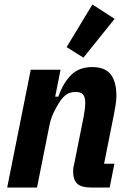

<svg xmlns="http://www.w3.org/2000/svg" viewBox="-20 -836 575 856"><path d="M12 0 117 -525H250L226 -405H240Q263 -469 298.5 -503Q334 -537 391 -537Q448 -537 473.5 -504.5Q499 -472 499 -407Q499 -390 495 -365.5Q491 -341 488 -326L444 -106H490L469 0H385Q343 0 324.5 -17Q306 -34 306 -72Q306 -79 307 -87Q308 -95 310 -101L352 -311Q355 -327 357.5 -344.5Q360 -362 360 -377Q360 -403 350.5 -414.5Q341 -426 317 -426Q294 -426 277.5 -415.5Q261 -405 244 -379Q230 -357 218 -331.5Q206 -306 200 -275L145 0ZM352 -579 277 -626 392 -816 491 -752Z"/></svg>

Font: IBM Plex Sans Cond
Style: Bold Italic
Weight: 700
Width: 3
Italic angle: -11°
Designer: Mike Abbink, Paul van der Laan, Pieter van Rosmalen
Foundry: Bold Monday
Version: Version 1.3